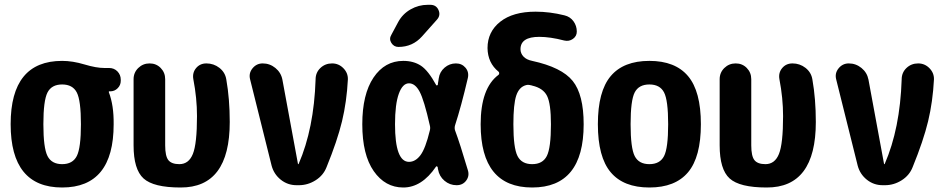

<svg xmlns="http://www.w3.org/2000/svg" viewBox="-20 -790 4040 819"><path d="M182.6 -124.5Q200.2 -89.8 245.1 -89.8Q290 -89.8 307.6 -124.5Q325.2 -159.2 325.2 -260.3Q325.2 -361.3 307.6 -395.5Q290 -429.7 245.1 -429.7Q200.2 -429.7 182.6 -395.5Q165 -361.3 165 -260.3Q165 -159.2 182.6 -124.5ZM445.3 -500Q466.8 -500 481 -485.4Q495.1 -470.7 495.1 -450.2V-445.3Q495.1 -426.8 481.9 -413.6Q468.8 -400.4 450.2 -400.4H445.3Q444.3 -400.4 444.3 -399.4V-396.5Q465.8 -340.8 464.8 -259.8Q464.8 9.8 245.1 9.8Q25.4 9.8 25.4 -260.3Q25.4 -530.3 245.1 -530.3Q290 -530.3 340.3 -515.1Q390.6 -500 424.8 -500Z M860.4 -519.5Q891.6 -519.5 916 -500.5Q940.4 -481.4 945.3 -451.2Q960 -368.2 960 -269.5Q960 10.7 750 9.8Q634.8 9.8 592.3 -28.8Q549.8 -67.4 549.8 -169.9V-452.1Q549.8 -480.5 569.8 -500Q589.8 -519.5 618.2 -519.5Q646.5 -519.5 665.5 -500Q684.6 -480.5 684.6 -452.1V-169.9Q684.6 -124 698.2 -106.9Q711.9 -89.8 745.1 -89.8Q785.2 -89.8 802.7 -133.3Q820.3 -176.8 820.3 -294.9Q820.3 -371.1 804.7 -452.1Q799.8 -479.5 816.4 -499.5Q833 -519.5 860.4 -519.5Z M1396.5 -519.5Q1424.8 -519.5 1444.8 -499Q1464.8 -478.5 1463.9 -451.2Q1459 -356.4 1439 -272.9Q1418.9 -189.5 1373 -77.1Q1359.4 -42 1326.2 -21Q1293 0 1254.9 0H1245.1Q1207 0 1177.7 -23.4Q1148.4 -46.9 1138.7 -83L1046.9 -451.2Q1040 -477.5 1057.1 -498.5Q1074.2 -519.5 1100.6 -519.5Q1130.9 -519.5 1154.8 -500Q1178.7 -480.5 1184.6 -450.2L1251 -90.8Q1251 -89.8 1252 -89.8Q1253.9 -89.8 1253.9 -90.8Q1319.3 -241.2 1326.2 -451.2Q1326.2 -480.5 1346.7 -500Q1367.2 -519.5 1396.5 -519.5Z M1815.4 -769.5Q1840.8 -769.5 1850.6 -747.1Q1860.4 -724.6 1843.8 -706.1L1780.3 -634.8Q1740.2 -589.8 1679.7 -589.8Q1660.2 -589.8 1649.4 -606.9Q1638.7 -624 1649.4 -641.6L1678.7 -696.3Q1697.3 -730.5 1731.4 -750Q1765.6 -769.5 1804.7 -769.5ZM1813.5 -233.4Q1816.4 -244.1 1813.5 -254.9Q1789.1 -363.3 1770 -398.9Q1751 -434.6 1724.6 -434.6Q1697.3 -434.6 1681.2 -390.1Q1665 -345.7 1665 -259.8Q1665 -99.6 1724.6 -99.6Q1752 -99.6 1773.4 -127.9Q1794.9 -156.2 1813.5 -233.4ZM1920.9 -234.4Q1942.4 -176.8 1975.6 -64.5Q1983.4 -40 1968.8 -20Q1954.1 0 1927.7 0Q1898.4 0 1876 -19Q1853.5 -38.1 1848.6 -67.4Q1847.7 -68.4 1847.7 -72.3Q1847.7 -76.2 1846.7 -77.1Q1845.7 -80.1 1843.3 -80.6Q1840.8 -81.1 1839.8 -79.1Q1779.3 9.8 1700.2 9.8Q1623 9.8 1574.2 -60.1Q1525.4 -129.9 1525.4 -259.8Q1525.4 -387.7 1573.2 -459Q1621.1 -530.3 1700.2 -530.3Q1744.1 -530.3 1775.4 -509.8Q1806.6 -489.3 1840.8 -426.8Q1844.7 -423.8 1847.7 -428.7Q1847.7 -433.6 1849.6 -442.9Q1851.6 -452.1 1851.6 -456.1Q1855.5 -483.4 1876.5 -501.5Q1897.5 -519.5 1924.8 -519.5Q1950.2 -519.5 1965.8 -501Q1981.4 -482.4 1975.6 -457Q1947.3 -335.9 1920.9 -254.9Q1918 -244.1 1920.9 -234.4Z M2330.1 -259.8Q2330.1 -347.7 2313.5 -380.9Q2296.9 -414.1 2250 -424.8L2248 -425.8H2246.1Q2233.4 -429.7 2223.6 -426.8Q2194.3 -418.9 2182.1 -382.3Q2169.9 -345.7 2169.9 -259.8Q2169.9 -159.2 2187.5 -124.5Q2205.1 -89.8 2250 -89.8Q2294.9 -89.8 2312.5 -124.5Q2330.1 -159.2 2330.1 -259.8ZM2250 -530.3Q2376 -502.9 2422.9 -444.8Q2469.7 -386.7 2469.7 -259.8Q2469.7 9.8 2250 9.8Q2030.3 9.8 2030.3 -259.8Q2030.3 -414.1 2106.4 -470.7Q2109.4 -472.7 2109.4 -477.5Q2109.4 -482.4 2106.4 -484.4Q2060.5 -521.5 2059.6 -585Q2059.6 -654.3 2113.8 -697.3Q2168 -740.2 2264.6 -740.2Q2325.2 -740.2 2387.7 -724.6Q2412.1 -718.8 2426.3 -699.2Q2440.4 -679.7 2440.4 -655.3Q2440.4 -635.7 2423.8 -624Q2407.2 -612.3 2386.7 -617.2Q2327.1 -632.8 2280.3 -632.8Q2200.2 -632.8 2200.2 -580.1Q2200.2 -562.5 2212.9 -548.8Q2225.6 -535.2 2250 -530.3Z M2687.5 -124Q2705.1 -89.8 2750 -89.8Q2794.9 -89.8 2812.5 -124Q2830.1 -158.2 2830.1 -260.3Q2830.1 -362.3 2812.5 -396Q2794.9 -429.7 2750 -429.7Q2705.1 -429.7 2687.5 -396Q2669.9 -362.3 2669.9 -260.3Q2669.9 -158.2 2687.5 -124ZM2585 -465.3Q2639.6 -530.3 2750 -530.3Q2860.4 -530.3 2915 -465.3Q2969.7 -400.4 2969.7 -260.3Q2969.7 -120.1 2915 -55.2Q2860.4 9.8 2750 9.8Q2639.6 9.8 2585 -55.2Q2530.3 -120.1 2530.3 -260.3Q2530.3 -400.4 2585 -465.3Z M3360.4 -519.5Q3391.6 -519.5 3416 -500.5Q3440.4 -481.4 3445.3 -451.2Q3460 -368.2 3460 -269.5Q3460 10.7 3250 9.8Q3134.8 9.8 3092.3 -28.8Q3049.8 -67.4 3049.8 -169.9V-452.1Q3049.8 -480.5 3069.8 -500Q3089.8 -519.5 3118.2 -519.5Q3146.5 -519.5 3165.5 -500Q3184.6 -480.5 3184.6 -452.1V-169.9Q3184.6 -124 3198.2 -106.9Q3211.9 -89.8 3245.1 -89.8Q3285.2 -89.8 3302.7 -133.3Q3320.3 -176.8 3320.3 -294.9Q3320.3 -371.1 3304.7 -452.1Q3299.8 -479.5 3316.4 -499.5Q3333 -519.5 3360.4 -519.5Z M3896.5 -519.5Q3924.8 -519.5 3944.8 -499Q3964.8 -478.5 3963.9 -451.2Q3959 -356.4 3939 -272.9Q3918.9 -189.5 3873 -77.1Q3859.4 -42 3826.2 -21Q3793 0 3754.9 0H3745.1Q3707 0 3677.7 -23.4Q3648.4 -46.9 3638.7 -83L3546.9 -451.2Q3540 -477.5 3557.1 -498.5Q3574.2 -519.5 3600.6 -519.5Q3630.9 -519.5 3654.8 -500Q3678.7 -480.5 3684.6 -450.2L3751 -90.8Q3751 -89.8 3752 -89.8Q3753.9 -89.8 3753.9 -90.8Q3819.3 -241.2 3826.2 -451.2Q3826.2 -480.5 3846.7 -500Q3867.2 -519.5 3896.5 -519.5Z"/></svg>

Font: Rounded-X Mgen+ 1mn bold
Style: Bold
Weight: 700
Designer: [Source Han Sans]
Ryoko NISHIZUKA  (kana & ideographs); Paul D. Hunt (Latin, Greek & Cyrillic); Wenlong ZHANG  (bopomofo
Version: Version 1.059.20150602